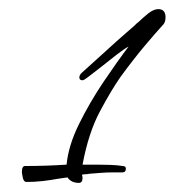

<svg xmlns="http://www.w3.org/2000/svg" viewBox="-20 -726 411 421"><path d="M153 -325Q136 -325 128 -337L107 -334Q91 -331 73.5 -329Q56 -327 38 -327Q32 -327 30 -336.5Q28 -346 28 -349Q28 -362 35 -362Q81 -362 126 -365Q130 -407 153.5 -454.5Q177 -502 207 -546.5Q237 -591 262 -624Q251 -618 235 -605.5Q219 -593 204 -581Q182 -564 173 -557Q164 -550 161 -550Q154 -550 154 -556Q154 -561 158 -565Q160 -567 160 -567Q187 -591 212 -614Q237 -637 255 -652.5Q273 -668 275 -670Q277 -672 279 -674Q281 -676 284 -678Q293 -687 305 -696.5Q317 -706 327 -706Q343 -706 343 -688Q343 -676 336 -670Q324 -657 299 -627.5Q274 -598 244 -557Q225 -530 199.5 -482.5Q174 -435 161 -365H190Q204 -365 220.5 -364.5Q237 -364 249 -362Q256 -362 256 -356Q256 -348 248 -348H227Q214 -348 201.5 -347Q189 -346 176 -345Q172 -344 168 -344Q164 -344 160 -343V-341Q161 -339 161 -336Q161 -325 153 -325Z"/></svg>

Font: Beau Rivage
Style: Regular
Weight: 400
Designer: Robert E. Leuschke
Foundry: Robert E. Leuschke
Version: Version 1.010; ttfautohint (v1.8.3)